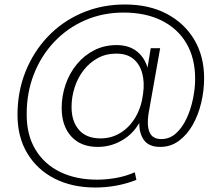

<svg xmlns="http://www.w3.org/2000/svg" viewBox="-20 -649 988 856"><path d="M405 187Q302 187 224 147.5Q146 108 102 35Q58 -38 58 -137Q58 -240 93.5 -329Q129 -418 193 -485.5Q257 -553 345 -591Q433 -629 537 -629Q645 -629 724 -587Q803 -545 846.5 -471.5Q890 -398 890 -300Q890 -245 877 -190.5Q864 -136 839 -92Q814 -48 777.5 -21Q741 6 694 6Q641 6 619 -28.5Q597 -63 602 -115L607 -151L621 -142Q592 -68 536.5 -31Q481 6 416 6Q340 6 297.5 -41Q255 -88 255 -167Q255 -222 272.5 -272.5Q290 -323 322.5 -362.5Q355 -402 400 -425Q445 -448 500 -448Q564 -448 602 -409.5Q640 -371 645 -307L629 -295L652 -434H694L642 -141Q634 -89 647 -59Q660 -29 699 -29Q736 -29 764 -54Q792 -79 811 -119Q830 -159 840 -206.5Q850 -254 850 -297Q850 -390 811 -456Q772 -522 700.5 -557.5Q629 -593 531 -593Q438 -593 359 -558.5Q280 -524 221.5 -462Q163 -400 131 -318Q99 -236 99 -142Q98 -49 137.5 17Q177 83 248 117.5Q319 152 413 152Q455 152 499 144Q543 136 581 119L588 153Q545 170 498.5 178.5Q452 187 405 187ZM428 -32Q478 -32 518.5 -57.5Q559 -83 585 -128Q611 -173 618 -232Q625 -282 614 -322.5Q603 -363 574.5 -386.5Q546 -410 498 -410Q452 -410 415 -389.5Q378 -369 352 -335Q326 -301 312.5 -258.5Q299 -216 299 -172Q299 -108 332 -70Q365 -32 428 -32Z"/></svg>

Font: DM Sans 36pt ExtraLight
Style: Regular
Weight: 250
Designer: Colophon Foundry, Jonny Pinhorn
Foundry: Colophon Foundry
Version: Version 4.004;gftools[0.9.30]